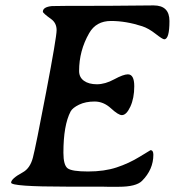

<svg xmlns="http://www.w3.org/2000/svg" viewBox="-20 -697 653 717"><path d="M275.4 -432.1Q275.4 -408.2 293.5 -395.3Q311.5 -382.3 342 -382.3Q372.6 -382.3 406.7 -400.9Q440.9 -419.4 457.5 -419.4Q481.4 -419.4 481.4 -375Q481.4 -330.6 466.8 -298.8Q452.1 -267.1 435.1 -267.1Q421.9 -267.1 394.3 -292.5Q366.7 -317.9 333.3 -317.9Q299.8 -317.9 275.4 -306.2Q251 -294.4 243.7 -280.8Q216.8 -229.5 216.8 -126.5Q216.8 -80.6 232.4 -68.6Q248 -56.6 308.8 -56.6Q369.6 -56.6 415.5 -71.8Q461.4 -86.9 501.5 -111.6Q541.5 -136.2 542 -136.2Q552.7 -136.2 552.7 -119.1Q552.7 -64 510.3 -21.5Q488.3 0.5 423.3 0.5H381.3L359.9 0H230.5Q21.5 0 21.5 -14.9Q21.5 -29.8 65.4 -53.7Q92.3 -68.4 102.8 -108.2Q113.3 -147.9 152.3 -353Q191.4 -558.1 191.4 -584.5Q191.4 -610.8 171.4 -625.5Q140.1 -647.9 140.1 -653.3Q140.1 -670.9 173.8 -674.3Q183.1 -675.3 382.3 -675.3L553.7 -676.8Q612.8 -676.8 612.8 -618.7Q612.8 -550.3 593.3 -550.3Q586.9 -550.3 560.8 -570.8Q534.7 -591.3 510.7 -599.1Q450.2 -618.7 394.5 -618.7Q338.9 -618.7 313 -573.2Q275.4 -507.8 275.4 -432.1Z"/></svg>

Font: Averia Serif Libre
Style: Italic
Weight: 400
Italic angle: -7.90001°
Version: Version 1.002